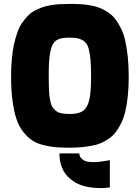

<svg xmlns="http://www.w3.org/2000/svg" viewBox="-20 -757 707 989"><path d="M500.5 211.9Q462.4 211.9 423.8 204.1Q395 198.2 369.9 183.8Q344.7 169.4 326.2 149.4Q286.1 105 286.1 33.2H388.2Q389.6 50.8 401.4 61.3Q413.1 71.8 428.7 75.2Q442.4 78.1 461.4 78.1Q494.1 78.1 545.9 67.9V208Q523.4 211.9 500.5 211.9ZM339.8 -169.9Q384.8 -169.9 407.5 -185.8Q430.2 -201.7 439.7 -241.7Q449.2 -281.7 449.2 -360.8Q449.2 -414.6 446.3 -447.8Q443.4 -481 437 -505.1Q430.7 -529.3 417.5 -541Q404.3 -552.7 386.5 -557.9Q368.7 -563 339.8 -563Q315.9 -563 301 -560.8Q286.1 -558.6 272.7 -550.5Q259.3 -542.5 252.2 -529.3Q245.1 -516.1 239.7 -492.7Q234.4 -469.2 232.7 -438.2Q231 -407.2 231 -360.8Q231 -319.3 232.2 -293.5Q233.4 -267.6 237.5 -243.9Q241.7 -220.2 248.5 -208Q255.4 -195.8 268.1 -186Q280.8 -176.3 297.6 -173.1Q314.5 -169.9 339.8 -169.9ZM339.8 3.9Q296.9 3.9 266.1 1.2Q235.4 -1.5 201.4 -10.3Q167.5 -19 144.5 -34.7Q121.6 -50.3 99.9 -77.4Q78.1 -104.5 65.2 -142.8Q52.2 -181.2 44.7 -235.8Q37.1 -290.5 37.1 -360.8Q37.1 -411.6 41 -454.6Q44.9 -497.6 52.7 -531.5Q60.5 -565.4 70.6 -593Q80.6 -620.6 95.2 -641.1Q109.9 -661.6 125.2 -677.2Q140.6 -692.9 160.9 -703.1Q181.2 -713.4 200.2 -720.2Q219.2 -727.1 243.9 -730.7Q268.6 -734.4 290.3 -735.6Q312 -736.8 339.8 -736.8Q371.6 -736.8 396 -735.4Q420.4 -733.9 447.8 -729Q475.1 -724.1 495.6 -715.6Q516.1 -707 537.4 -692.9Q558.6 -678.7 574 -658.7Q589.4 -638.7 603.3 -610.6Q617.2 -582.5 625.2 -546.6Q633.3 -510.7 638.2 -464.1Q643.1 -417.5 643.1 -360.8Q643.1 -307.6 638.4 -263.2Q633.8 -218.8 625.7 -184.6Q617.7 -150.4 604.5 -123.3Q591.3 -96.2 576.2 -76.4Q561 -56.6 540.3 -42.5Q519.5 -28.3 498.8 -19.5Q478 -10.7 450.9 -5.9Q423.8 -1 398.2 1.2Q372.6 3.4 339.8 3.9Z"/></svg>

Font: Squarion Black
Style: Regular
Weight: 900
Designer: Natanael Gama
Version: Version 1.00;September 12, 2019;FontCreator 11.5.0.2425 64-b